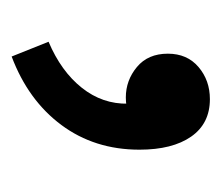

<svg xmlns="http://www.w3.org/2000/svg" viewBox="-46 -144 389 338"><g transform="rotate(90 149.0 25.5)"><path d="M79 200 53 135Q105 113 134 76.5Q163 40 162 -5L154 -97L202 -21Q192 -10 179 -5.5Q166 -1 151 -1Q121 -1 97.5 -20.5Q74 -40 74 -75Q74 -109 97.5 -129Q121 -149 154 -149Q197 -149 220 -116Q243 -83 243 -25Q243 54 199.5 112.5Q156 171 79 200Z"/></g></svg>

Font: Noto Sans SC Thin Medium
Style: Regular
Weight: 500
Version: Version 2.004-H2;hotconv 1.0.118;makeotfexe 2.5.65603